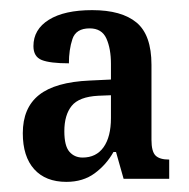

<svg xmlns="http://www.w3.org/2000/svg" viewBox="-20 -739 373 379"><path d="M111 -380Q70 -380 47.5 -405Q25 -430 25 -476Q25 -526 57 -551.5Q89 -577 157 -580L199 -582V-613Q199 -643 190 -663Q181 -683 157 -683Q130 -683 123 -662Q116 -641 116 -614Q79 -614 62.5 -620.5Q46 -627 46 -648Q46 -681 76.5 -700Q107 -719 162 -719Q220 -719 249.5 -694.5Q279 -670 279 -611V-463Q279 -440 287 -432Q295 -424 314 -424V-386H224L209 -439H204Q190 -414 167 -397Q144 -380 111 -380ZM143 -428Q170 -428 184.5 -448.5Q199 -469 199 -506V-551L174 -550Q136 -548 121.5 -530Q107 -512 107 -480Q107 -451 117 -439.5Q127 -428 143 -428Z"/></svg>

Font: Noto Serif Georgian ExtraCondensed SemiBold
Style: Regular
Weight: 600
Width: 2
Designer: Monotype Design Team, Akaki Razmadze
Foundry: Google LLC
Version: Version 2.003; ttfautohint (v1.8.4.7-5d5b)